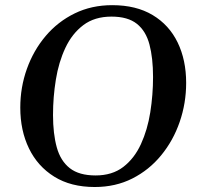

<svg xmlns="http://www.w3.org/2000/svg" viewBox="-20 -728 787 762"><path d="M356 14.2Q261.2 14.2 195.3 -26.9Q129.4 -67.9 95 -138.9Q60.5 -210 60.5 -300.8Q60.5 -381.3 86.7 -454.6Q112.8 -527.8 161.1 -585Q209.5 -642.1 276.4 -674.8Q343.3 -707.5 425.3 -707.5Q520.5 -707.5 585.9 -668.2Q651.4 -628.9 685.1 -559.3Q718.8 -489.7 718.8 -398.9Q718.8 -318.4 693.1 -244.1Q667.5 -169.9 619.6 -111.6Q571.8 -53.2 505.1 -19.5Q438.5 14.2 356 14.2ZM359.4 -31.7Q425.3 -31.7 469.2 -65.4Q513.2 -99.1 539.3 -156Q565.4 -212.9 576.4 -282.2Q587.4 -351.6 587.4 -422.4Q587.4 -497.6 573.2 -551.3Q559.1 -605 523.2 -633.5Q487.3 -662.1 422.4 -662.1Q355.5 -662.1 310.8 -628.4Q266.1 -594.7 239.5 -538.1Q212.9 -481.4 201.7 -412.1Q190.4 -342.8 190.4 -271.5Q190.4 -197.3 205.3 -143.3Q220.2 -89.4 257.1 -60.5Q293.9 -31.7 359.4 -31.7Z"/></svg>

Font: Gelasio Medium
Style: Italic
Weight: 500
Italic angle: -8.5°
Designer: Eben Sorkin
Foundry: Eben Sorkin
Version: Version 1.008